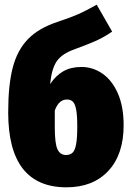

<svg xmlns="http://www.w3.org/2000/svg" viewBox="-20 -781 563 820"><path d="M508 -246Q508 -121 442.5 -51Q377 19 264 19Q15 19 15 -301Q15 -418 34.5 -492.5Q54 -567 99.5 -614Q145 -661 227 -688Q284 -707 315.5 -721Q347 -735 393 -761L459 -646Q424 -622 390.5 -607Q357 -592 297 -570Q246 -552 223.5 -521Q201 -490 194 -422Q219 -459 251 -477Q283 -495 328 -495Q376 -495 417 -467Q458 -439 483 -383Q508 -327 508 -246ZM310 -241Q310 -289 305 -314Q300 -339 290.5 -347.5Q281 -356 266 -356Q231 -356 214 -309V-237Q214 -168 225.5 -143.5Q237 -119 262 -119Q279 -119 289.5 -128.5Q300 -138 305 -164.5Q310 -191 310 -241Z"/></svg>

Font: Fira Sans Condensed Black
Style: Regular
Weight: 900
Width: 3
Designer: Carrois Corporate & Edenspiekermann AG
Foundry: Carrois Corporate GbR & Edenspiekermann AG
Version: Version 4.203